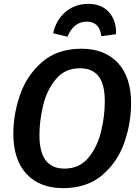

<svg xmlns="http://www.w3.org/2000/svg" viewBox="-20 -958 723 993"><path d="M658 -424Q658 -321 623 -220.5Q588 -120 509 -52.5Q430 15 306 15Q185 15 117 -58.5Q49 -132 49 -266Q49 -368 84 -468.5Q119 -569 198 -637.5Q277 -706 401 -706Q522 -706 590 -632.5Q658 -559 658 -424ZM184 -258Q184 -86 313 -86Q391 -86 437.5 -142.5Q484 -199 503 -278.5Q522 -358 522 -434Q522 -523 489.5 -564Q457 -605 393 -605Q316 -605 269 -548.5Q222 -492 203 -412.5Q184 -333 184 -258ZM255 -786Q270 -855 319 -896.5Q368 -938 437 -938Q506 -938 544.5 -894Q583 -850 580 -781L504 -771Q495 -846 429 -846Q361 -846 329 -768Z"/></svg>

Font: FiraGO Medium
Style: Italic
Weight: 500
Italic angle: -8°
Designer: bBox Type GmbH
Foundry: bBox Type GmbH
Version: Version 1.001